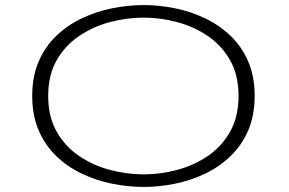

<svg xmlns="http://www.w3.org/2000/svg" viewBox="-20 -726 1140 757"><path d="M546.5 11Q485.5 11 423 -1.5Q360.5 -14 303.8 -40.8Q247 -67.5 202.8 -109.8Q158.5 -152 132.8 -211.2Q107 -270.5 107 -348Q107 -425.5 132.8 -484.5Q158.5 -543.5 202.8 -585.5Q247 -627.5 303.8 -654.2Q360.5 -681 423 -693.5Q485.5 -706 546.5 -706Q607 -706 669.2 -693.5Q731.5 -681 787.8 -654.2Q844 -627.5 888.2 -585.5Q932.5 -543.5 958.2 -484.5Q984 -425.5 984 -348Q984 -270 958.2 -211Q932.5 -152 888.2 -109.8Q844 -67.5 787.8 -40.8Q731.5 -14 669.2 -1.5Q607 11 546.5 11ZM546.5 -38.5Q612 -38.5 678 -56Q744 -73.5 799 -110.8Q854 -148 887.2 -206.8Q920.5 -265.5 920.5 -348Q920.5 -430 887.2 -488.5Q854 -547 799 -584.2Q744 -621.5 678 -639Q612 -656.5 546.5 -656.5Q480.5 -656.5 414 -639Q347.5 -621.5 292.2 -584.2Q237 -547 203.5 -488.5Q170 -430 170 -348Q170 -265.5 203.5 -206.8Q237 -148 292.2 -110.8Q347.5 -73.5 414 -56Q480.5 -38.5 546.5 -38.5Z"/></svg>

Font: Trispace Expanded ExtraLight
Style: Regular
Weight: 200
Width: 7
Designer: Tyler Finck
Foundry: Etcetera Type Company
Version: Version 1.210; ttfautohint (v1.8.3)